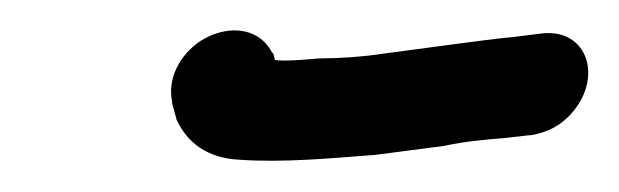

<svg xmlns="http://www.w3.org/2000/svg" viewBox="-20 -360 403 125"><path d="M92 -293 95 -282C102 -267 115 -257 136 -256C164 -254 196 -257 222 -259H223L269 -265C283 -268 295 -269 307 -270L325 -272H326C331 -273 341 -275 350 -284C374 -308 363 -343 331 -338L315 -336C304 -335 289 -333 274 -331L229 -325C216 -323 201 -322 189 -322H188C177 -321 165 -320 159 -321L158 -325L157 -326C148 -343 127 -344 110 -333C97 -324 89 -309 92 -294Z"/></svg>

Font: Stray Cat
Style: ExBdObl
Weight: 800
Version: Version 1.0